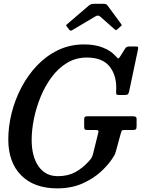

<svg xmlns="http://www.w3.org/2000/svg" viewBox="-20 -1000 773 1031"><path d="M446 -375.5H693.5Q703 -375.5 708.2 -373Q713.5 -370.5 713.5 -360V-322.5Q713.5 -309 709.2 -305.5Q705 -302 691 -302H648.5Q635 -302 633 -296.8Q631 -291.5 628 -281.5L602 -186.5Q599 -175.5 595.5 -168.5Q592 -161.5 586 -153Q564.5 -118 523.5 -79.8Q482.5 -41.5 423.2 -15Q364 11.5 287.5 11.5Q163.5 11.5 94 -58.2Q24.5 -128 24.5 -251.5Q24.5 -320 42.2 -391.8Q60 -463.5 94.5 -529.5Q129 -595.5 178.5 -647.8Q228 -700 291.8 -730.8Q355.5 -761.5 431.5 -761.5Q489.5 -761.5 531.2 -745Q573 -728.5 597 -703Q609.5 -689.5 613.2 -686.5Q617 -683.5 628 -701L651.5 -738.5Q655.5 -745 660.8 -747.8Q666 -750.5 677 -750.5H707Q719 -750.5 721 -747.8Q723 -745 721 -735L673.5 -509.5Q671 -498.5 667 -494.2Q663 -490 649.5 -490H619.5Q607.5 -490 605.2 -493.5Q603 -497 603.5 -506.5Q609.5 -588.5 571 -639.8Q532.5 -691 446.5 -691Q387 -691 339.8 -662.2Q292.5 -633.5 257 -585.5Q221.5 -537.5 197.8 -479.2Q174 -421 162 -361Q150 -301 150 -249Q150 -159.5 187 -106.8Q224 -54 290.5 -54Q344 -54 383.5 -75.2Q423 -96.5 458 -135Q466 -144 470.8 -151.5Q475.5 -159 479.5 -173L507.5 -286.5Q510.5 -296.5 507.2 -299.2Q504 -302 492.5 -302H450.5Q438.5 -302 435.2 -305.5Q432 -309 432 -320.5V-361Q432 -375.5 446 -375.5ZM351 -841.5 339.5 -856.5Q334.5 -862.5 335.2 -864.5Q336 -866.5 342.5 -872L458 -971Q468 -979.5 486 -979.5H535.5Q545.5 -979.5 549.5 -977.5Q553.5 -975.5 557 -971L631 -870.5Q633.5 -866.5 633.2 -864.8Q633 -863 628.5 -859L611 -843.5Q604 -837.5 602 -838Q600 -838.5 595 -843L517.5 -911.5Q506.5 -921 492.5 -912L368.5 -838.5Q362 -834.5 358.2 -835.5Q354.5 -836.5 351 -841.5Z"/></svg>

Font: Besley* Narrow Medium
Style: Italic
Weight: 500
Width: 4
Italic angle: -13°
Designer: Owen Earl
Foundry: indestructible type*
Version: Version 3.000; ttfautohint (v1.8.3)